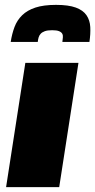

<svg xmlns="http://www.w3.org/2000/svg" viewBox="-20 -768 391 788"><path d="M5 0ZM5 0 84 -510H302L223 0ZM24 -596Q29 -629 39.5 -657Q50 -685 71 -705.5Q92 -726 125.5 -737Q159 -748 210 -748Q261 -748 291 -737Q321 -726 335 -705.5Q349 -685 350.5 -657Q352 -629 347 -596H236Q237 -606 238 -614.5Q239 -623 235.5 -629.5Q232 -636 222.5 -640Q213 -644 194 -644Q175 -644 164 -640Q153 -636 147 -629.5Q141 -623 138.5 -614.5Q136 -606 135 -596Z"/></svg>

Font: Azeri Sans Black
Style: Italic
Weight: 900
Designer: Hector Gatti & Omnibus-Type (original fonts) / Cristiano Sobral (main changes and remastering)
Foundry: Omnibus-Type
Version: Version 0.07;August 21, 2020;FontCreator 13.0.0.2681 64-bit;